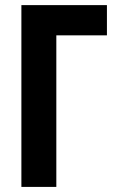

<svg xmlns="http://www.w3.org/2000/svg" viewBox="-20 -734 452 754"><path d="M399.9 -713.9V-595.2H201.2V0H64V-713.9Z"/></svg>

Font: Open Sans Condensed
Style: Bold
Weight: 700
Width: 3
Designer: Monotype Design Team
Foundry: Monotype Imaging Inc.
Version: Version 3.003; ttfautohint (v1.8.4)